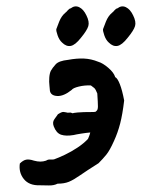

<svg xmlns="http://www.w3.org/2000/svg" viewBox="-20 -569 443 600"><path d="M104 10Q71 11 54.5 -9.5Q38 -30 42 -58Q52 -68 61.5 -70Q71 -72 86 -67Q97 -64 106 -64Q115 -64 124 -67Q130 -71 137 -70.5Q144 -70 149 -71Q163 -76 183 -85.5Q203 -95 222.5 -108Q242 -121 255 -135Q256 -137 258.5 -143.5Q261 -150 262 -155Q250 -154 234 -151.5Q218 -149 210 -147Q186 -143 171 -148Q156 -153 148 -174Q143 -187 150 -196.5Q157 -206 161 -212Q169 -217 173.5 -218.5Q178 -220 186 -218Q192 -216 196.5 -217Q201 -218 207 -215Q208 -216 222.5 -217.5Q237 -219 273 -219Q275 -219 277.5 -219.5Q280 -220 281 -222Q286 -225 286 -236.5Q286 -248 284 -277Q279 -290 274.5 -294Q270 -298 264 -302Q245 -303 226.5 -298.5Q208 -294 204 -288Q179 -268 159 -269Q139 -270 136 -285Q136 -290 134.5 -301.5Q133 -313 134 -326.5Q135 -340 139 -348Q144 -357 154 -368Q164 -379 193 -382Q220 -387 242.5 -386Q265 -385 287 -376Q301 -372 318.5 -357Q336 -342 340 -328Q347 -325 354.5 -306Q362 -287 368 -255Q363 -212 355.5 -183Q348 -154 336 -128Q323 -99 312.5 -86Q302 -73 288 -59Q250 -35 230 -21Q210 -7 195.5 -1Q181 5 160 5Q148 11 132.5 10.5Q117 10 104 10ZM174 -436Q165 -444 160 -458.5Q155 -473 156 -478Q158 -484 165 -501.5Q172 -519 184 -529Q188 -532 192 -537Q196 -542 201 -543Q214 -553 227.5 -546.5Q241 -540 250 -521Q260 -501 256 -487.5Q252 -474 233 -451Q215 -428 201 -425.5Q187 -423 174 -436ZM320 -436Q311 -444 306 -458.5Q301 -473 302 -478Q304 -484 311 -501.5Q318 -519 330 -529Q334 -532 338 -537Q342 -542 347 -543Q360 -553 373.5 -546.5Q387 -540 396 -521Q406 -501 402 -487.5Q398 -474 379 -451Q361 -428 347 -425.5Q333 -423 320 -436Z"/></svg>

Font: Caveat SemiBold
Style: Regular
Weight: 600
Designer: Pablo Impallari
Foundry: Pablo Impallari
Version: Version 2.000